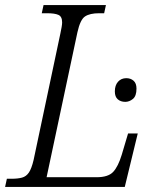

<svg xmlns="http://www.w3.org/2000/svg" viewBox="-38 -734 619 754"><path d="M-18 0 -11 -32H7Q32 -32 48.5 -36.5Q65 -41 75.5 -56.5Q86 -72 94 -106L199 -602Q202 -616 204 -627.5Q206 -639 206 -646Q206 -669 191.5 -675.5Q177 -682 147 -682H126L133 -714H378L371 -682H351Q315 -682 296 -669.5Q277 -657 266 -607L145 -38H341Q387 -38 406.5 -59Q426 -80 440 -126L465 -210H503L452 0ZM454 -334Q436 -334 424.5 -344Q413 -354 413 -375Q413 -399 425.5 -413Q438 -427 458 -427Q475 -427 486.5 -417Q498 -407 498 -386Q498 -357 484 -345.5Q470 -334 454 -334Z"/></svg>

Font: Noto Serif SemiCondensed Light
Style: Italic
Weight: 300
Width: 4
Italic angle: -12°
Designer: Monotype Design Team
Foundry: Monotype Imaging Inc.
Version: Version 2.013; ttfautohint (v1.8.4.7-5d5b)